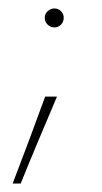

<svg xmlns="http://www.w3.org/2000/svg" viewBox="-20 -315 241 455"><path d="M86 -273Q86 -282 93 -288.5Q100 -295 109 -295Q118 -295 124.5 -288.5Q131 -282 131 -273Q131 -263 124.5 -256.5Q118 -250 109 -250Q100 -250 93 -256.5Q86 -263 86 -273ZM115 -86Q93 -34 71.5 17Q50 68 29 120H10Q30 68 49 17Q68 -34 87 -86Z"/></svg>

Font: Josefin Sans Thin Thin
Style: Regular
Weight: 250
Version: Version 2.001